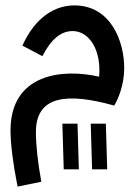

<svg xmlns="http://www.w3.org/2000/svg" viewBox="-20 -420 516 711"><path d="M45 271 133 253C120 182 113 118 113 69C113 -64 225 -79 403 -29C418 -53 440 -107 440 -168C440 -265 392 -400 255 -400C187 -400 112 -360 63 -251L137 -212C169 -275 206 -305 249 -305C310 -305 356 -235 347 -136C213 -167 19 -148 19 63C19 112 28 185 45 271ZM321 207H377L372 38H316ZM216 207H272L267 38H211Z"/></svg>

Font: Noto Sans Arabic UI SmCn Md
Style: Regular
Weight: 500
Width: 4
Designer: Monotype Design Team, Nadine Chahine and Nizar Qandah
Foundry: Monotype Imaging Inc.
Version: Version 2.010